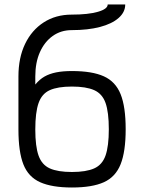

<svg xmlns="http://www.w3.org/2000/svg" viewBox="-20 -820 640 854"><path d="M300 14Q211 14 158.5 -9.5Q106 -33 84 -89Q62 -145 62 -244V-480Q62 -563 91.5 -624.5Q121 -686 174.5 -720.5Q228 -755 299 -755Q372 -755 415.5 -767.5Q459 -780 459 -800H537Q537 -766 507.5 -740Q478 -714 424.5 -700Q371 -686 299 -686Q251 -686 214.5 -660Q178 -634 157.5 -588Q137 -542 137 -480V-444Q156 -467 178 -479.5Q200 -492 229.5 -498Q259 -504 300 -504Q390 -504 442 -480.5Q494 -457 516.5 -401Q539 -345 539 -245Q539 -146 516.5 -89.5Q494 -33 442 -9.5Q390 14 300 14ZM300 -55Q363 -55 399 -71Q435 -87 449.5 -128.5Q464 -170 464 -245Q464 -321 449.5 -362Q435 -403 399 -419Q363 -435 300 -435Q237 -435 201.5 -419Q166 -403 151.5 -361.5Q137 -320 137 -244Q137 -169 151.5 -128Q166 -87 201.5 -71Q237 -55 300 -55Z"/></svg>

Font: Victor Mono
Style: Regular
Weight: 400
Monospace: yes
Designer: Rune Bjørnerås
Version: Version 1.561;gftools[0.9.30]